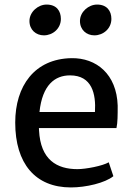

<svg xmlns="http://www.w3.org/2000/svg" viewBox="-20 -822 588 850"><path d="M397.9 -665.5C437 -665.5 473.1 -695.3 473.1 -738.3C473.1 -773.4 453.6 -801.8 409.7 -801.8C372.1 -801.8 334 -769.5 334 -729C334 -689.9 362.8 -665.5 397.9 -665.5ZM174.3 -665.5C213.4 -665.5 249.5 -695.3 249.5 -738.3C249.5 -773.4 230.5 -801.8 186 -801.8C148.9 -801.8 110.4 -769.5 110.4 -729C110.4 -689.9 139.2 -665.5 174.3 -665.5ZM47.4 -279.3C47.4 -98.6 135.7 7.8 293.9 7.8C360.8 7.8 445.3 -12.2 481.9 -42L461.4 -103.5C434.1 -87.4 359.9 -73.2 322.8 -73.2C231.9 -73.2 159.2 -114.3 152.8 -245.1C152.8 -248.5 152.3 -251.5 152.3 -254.9H495.6C501 -279.8 501 -312.5 501 -354.5C496.6 -493.7 406.7 -566.4 295.9 -564.5C132.8 -561.5 47.4 -441.4 47.4 -279.3ZM154.8 -326.2C167.5 -446.3 223.1 -488.3 290 -488.3C387.7 -488.3 405.3 -405.8 400.4 -326.2Z"/></svg>

Font: Merriweather Sans
Style: Regular
Weight: 400
Designer: Eben Sorkin ( eben@eyebytes.com )
Foundry: Eben Sorkin
Version: Version 1.003